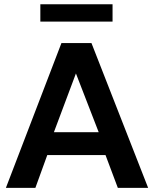

<svg xmlns="http://www.w3.org/2000/svg" viewBox="-20 -908 744 928"><path d="M8.5 0 277 -700H422L696 0H549.5L490 -158.5H208.5L151 0ZM240.5 -269H457L347 -553ZM175 -803.5V-887.5H524V-803.5Z"/></svg>

Font: Geologica Medium
Style: Regular
Weight: 500
Designer: Sindre Bremnes, Frode Helland
Foundry: Monokrom Skriftforlag AS
Version: Version 1.010;gftools[0.9.28]